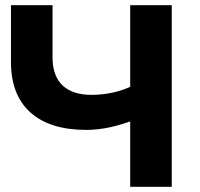

<svg xmlns="http://www.w3.org/2000/svg" viewBox="-20 -720 769 740"><path d="M312.5 -219.3Q172.4 -219.3 97.3 -286.6Q22.3 -353.8 22.3 -480.6V-700H182.5V-498.7Q182.5 -427.5 221 -390.9Q259.6 -354.4 332.3 -354.4Q377.9 -354.4 421 -364.6Q464.1 -374.8 501.3 -394.9L504.9 -260.9Q452.7 -240.1 404.8 -229.7Q357 -219.3 312.5 -219.3ZM481.8 0V-700H642V0Z"/></svg>

Font: Montserrat Thin
Style: Regular
Weight: 100
Designer: Julieta Ulanovsky
Foundry: Julieta Ulanovsky
Version: Version 9.000